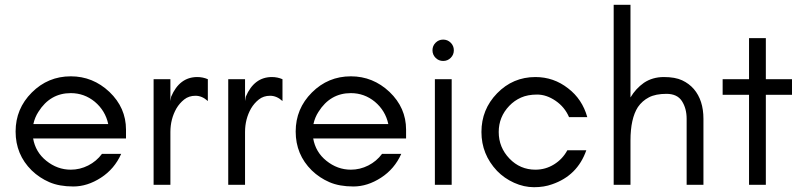

<svg xmlns="http://www.w3.org/2000/svg" viewBox="-20 -770 3340 800"><path d="M505 -230V-193H118Q128 -136 173 -100Q219 -63 275 -63Q313 -63 347.5 -80.5Q382 -98 405 -129H485Q457 -66 400.5 -29.5Q344 7 285.5 7Q227 7 185.5 -11Q144 -29 112 -60Q45 -126 45 -222Q45 -317 112.5 -384.5Q180 -452 275 -452Q367 -452 436 -387Q505 -321 505 -230ZM431 -253Q419 -309 375 -346Q331 -382 275 -382Q189 -382 140 -304Q125 -281 119 -253Z M846 -349Q822 -371 794.5 -371Q767 -371 747.5 -355.5Q728 -340 715 -318Q690 -274 690 -220V0H620V-440H690V-349L693 -367Q728 -449 802 -449Q825 -449 846 -440Z M1157 -349Q1133 -371 1105.5 -371Q1078 -371 1058.5 -355.5Q1039 -340 1026 -318Q1001 -274 1001 -220V0H931V-440H1001V-349L1004 -367Q1039 -449 1113 -449Q1136 -449 1157 -440Z M1672 -230V-193H1285Q1295 -136 1340 -100Q1386 -63 1442 -63Q1480 -63 1514.5 -80.5Q1549 -98 1572 -129H1652Q1624 -66 1567.5 -29.5Q1511 7 1452.5 7Q1394 7 1352.5 -11Q1311 -29 1279 -60Q1212 -126 1212 -222Q1212 -317 1279.5 -384.5Q1347 -452 1442 -452Q1534 -452 1603 -387Q1672 -321 1672 -230ZM1598 -253Q1586 -309 1542 -346Q1498 -382 1442 -382Q1356 -382 1307 -304Q1292 -281 1286 -253Z M1826.5 -605Q1845 -605 1858 -592Q1871 -579 1871 -560.5Q1871 -542 1858 -529Q1845 -516 1826.5 -516Q1808 -516 1795 -529Q1782 -542 1782 -560.5Q1782 -579 1795 -592Q1808 -605 1826.5 -605ZM1862 0H1792V-440H1862Z M2427 -282H2351Q2333 -324 2295 -350Q2257 -376 2218 -376Q2179 -376 2151 -363.5Q2123 -351 2102 -329Q2058 -283 2058 -220Q2058 -156 2102.5 -109.5Q2147 -63 2211 -63Q2253 -63 2288.5 -85Q2324 -107 2344 -144H2423Q2386 -38 2280 -2Q2247 10 2205 10Q2163 10 2122 -8.5Q2081 -27 2051 -58Q1986 -127 1986 -220Q1986 -314 2051 -381Q2117 -449 2211 -449Q2287 -449 2347 -402Q2406 -357 2427 -282Z M2607 0H2537V-750H2607V-364Q2629 -401 2663 -425Q2699 -449 2746 -449Q2793 -449 2822 -435.5Q2851 -422 2871 -399Q2911 -352 2911 -275V0H2841V-275Q2841 -318 2821.5 -348.5Q2802 -379 2757 -379Q2712 -379 2684 -364.5Q2656 -350 2638 -324Q2607 -276 2607 -184Z M2991 -375V-440H3101V-611H3171V-440H3280V-375H3171V0H3101V-375Z"/></svg>

Font: Puffins on Iceburgs
Style: Regular
Weight: 400
Version: Version 1.0